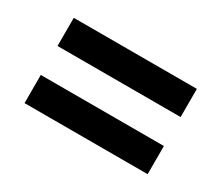

<svg xmlns="http://www.w3.org/2000/svg" viewBox="-68 -607 715 620"><g transform="rotate(30 289.5 -297.0)"><path d="M519 -351V-456H60V-351ZM519 -138V-243H60V-138Z"/></g></svg>

Font: SnT
Style: Bold
Weight: 700
Designer: Natanael Gama
Version: Version 1.001;PS 001.001;hotconv 1.0.70;makeotf.lib2.5.58329